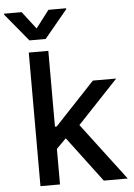

<svg xmlns="http://www.w3.org/2000/svg" viewBox="-106 -995 724 1041"><g transform="rotate(-5 256.0 -474.5)"><path d="M71.3 0V-727.1H177.7V-314.5H187L404.3 -545.4H531.2L310.5 -311.5L546.4 0H416L230.5 -246.6L177.7 -193.4V0ZM51.8 -948.7 125 -853.5 197.8 -948.7H293.9V-943.4L168.9 -792.5H80.6L-43.9 -943.4V-948.7Z"/></g></svg>

Font: Karasuma Gothic
Style: Regular
Weight: 500
Designer: Rasmus Andersson / Ryoko Nishizuka
Foundry: Genbu
Version: Version 1.00